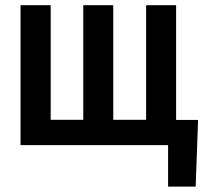

<svg xmlns="http://www.w3.org/2000/svg" viewBox="-20 -548 802 725"><path d="M728 -95.2 718.8 156.7H614.7V0H559.6V-95.2ZM57.6 -528.3H171.4V-95.7H294.4V-528.3H407.7V-95.7H531.7V-528.3H645V0H57.6Z"/></svg>

Font: Roboto Condensed Medium
Style: Regular
Weight: 500
Designer: Christian Robertson
Foundry: Google
Version: Version 3.0